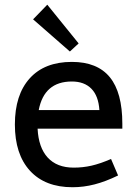

<svg xmlns="http://www.w3.org/2000/svg" viewBox="-20 -785 576 813"><path d="M313 -601.1 275.9 -566.9 120.1 -703.1 180.2 -765.1ZM292 -75.2Q331.1 -75.2 367.4 -83.5Q403.8 -91.8 450.2 -111.8L480 -42Q426.8 -16.1 380.4 -4.2Q334 7.8 287.1 7.8Q170.9 7.8 106.9 -62Q43 -131.8 43 -257.8Q43 -383.8 106 -453.4Q168.9 -522.9 284.2 -522.9Q392.1 -522.9 445.1 -458Q498 -393.1 498 -261.2V-240.2H139.2Q143.1 -160.2 182.1 -117.7Q221.2 -75.2 292 -75.2ZM284.2 -439.9Q167 -439.9 144 -318.8H400.9Q397 -378.9 366.9 -409.4Q336.9 -439.9 284.2 -439.9Z"/></svg>

Font: Sarala
Style: Regular
Weight: 400
Designer: Andres Torresi
Foundry: Huerta Tipografica
Version: Version 1.004;PS 001.003;hotconv 1.0.70;makeotf.lib2.5.58329